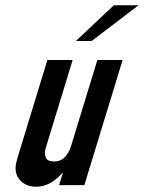

<svg xmlns="http://www.w3.org/2000/svg" viewBox="-20 -704 586 730"><path d="M219.4 -48 204.7 0H300.7L446.2 -476H350.2L251.8 -154C242.6 -124 225.6 -90 186.2 -90C168.9 -90 158.3 -95 154.3 -105C146.7 -124.4 152.9 -137.9 157.8 -154L256.2 -476H160.2L50.8 -118C45.7 -101.3 42.3 -88.7 40.7 -80C31 -29.1 69.2 6 115.9 6C163.3 6 192.6 -20.1 219.4 -48ZM268.3 -548H328.3L506.8 -684H412.8Z"/></svg>

Font: Din Kursivschrift
Style: Eng
Weight: 400
Version: Version 1.089